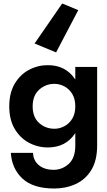

<svg xmlns="http://www.w3.org/2000/svg" viewBox="-20 -843 610 1099"><path d="M301 -543 178 -594 336 -823 428 -785ZM42 32H169Q171 77 203 103Q235 129 287 129Q336 129 373.5 95Q411 61 411 -10V-81Q357 1 254 1Q196 1 145.5 -26Q95 -53 64 -105.5Q33 -158 33 -234Q33 -311 64 -363.5Q95 -416 145.5 -443Q196 -470 254 -470Q357 -470 411 -388V-460H536V-10Q536 76 502.5 130.5Q469 185 413 210.5Q357 236 291 236Q170 236 109 179.5Q48 123 42 32ZM167 -234Q167 -172 204 -139Q241 -106 292 -106Q321 -106 348.5 -120.5Q376 -135 393.5 -163.5Q411 -192 411 -234Q411 -277 393.5 -305.5Q376 -334 348.5 -348.5Q321 -363 292 -363Q241 -363 204 -329.5Q167 -296 167 -234Z"/></svg>

Font: Jost* Semi
Style: Regular
Weight: 600
Version: Version 3.7